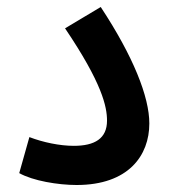

<svg xmlns="http://www.w3.org/2000/svg" viewBox="-20 -524 485 549"><path d="M35 -29C74 -7 146 5 199 5C347 5 407 -79 407 -171C407 -247 361 -363 268 -504L166 -443C272 -286 286 -219 286 -179C286 -128 251 -107 191 -107C151 -107 103 -117 64 -132Z"/></svg>

Font: Noto Sans Arabic UI Cn SmBd
Style: Regular
Weight: 600
Width: 3
Designer: Monotype Design Team, Nadine Chahine and Nizar Qandah
Foundry: Monotype Imaging Inc.
Version: Version 2.010